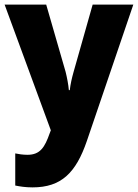

<svg xmlns="http://www.w3.org/2000/svg" viewBox="-20 -571 598 831"><path d="M0 -551 200 -7 195 6C174 66 154 99 99 99C79 99 60 96 46 93V232C66 236 89 240 121 240C246 240 309 176 356 39L557 -551H381L298 -258C291 -233 285 -207 282 -181H278C276 -205 270 -236 264 -260L180 -551Z"/></svg>

Font: Noto Sans Bengali SemiCondensed ExtraBold
Style: Regular
Weight: 800
Width: 4
Designer: Joana Ranito - Universal Thirst; Jelle Bosma - Monotype Design Team
Foundry: Universal Thirst ehf.
Version: Version 3.000